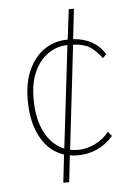

<svg xmlns="http://www.w3.org/2000/svg" viewBox="-51 -662 540 775"><g transform="rotate(-5 219.0 -275.0)"><path d="M198 73H174L187 -40Q126 -60 93 -121Q60 -182 60 -271Q60 -345 84.5 -396.5Q109 -448 150 -474.5Q191 -501 242 -501L257 -623H278L264 -501Q351 -495 392 -429L377 -414Q355 -444 331.5 -460Q308 -476 262 -479L213 -57Q228 -54 245 -54Q280 -54 314 -70.5Q348 -87 371 -116L386 -98Q328 -32 241 -32Q225 -32 210 -35ZM84 -275Q84 -192 112.5 -138Q141 -84 190 -64L239 -479Q198 -479 162.5 -455.5Q127 -432 105.5 -386.5Q84 -341 84 -275Z"/></g></svg>

Font: Inconsolata SemiCondensed ExtraLight
Style: Regular
Weight: 200
Width: 4
Monospace: yes
Designer: Raph Levien, Cyreal, Brenton Simpson
Foundry: Raph Levien, Cyreal, Google
Version: Version 3.100; ttfautohint (v1.8.4.7-5d5b)